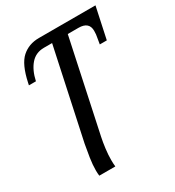

<svg xmlns="http://www.w3.org/2000/svg" viewBox="-185 -647 911 997"><g transform="rotate(-30 270.5 -148.0)"><path d="M116 240Q115 232 114.5 224.5Q114 217 114 208Q114 174 120 134.5Q126 95 133 58L248 -479H199Q150 -479 119.5 -444Q89 -409 76 -349H34L37 -363Q58 -462 99.5 -499Q141 -536 202 -536H541L501 -349H459L465 -385Q467 -393 468 -404Q469 -415 469 -425Q469 -479 406 -479H342L225 70Q219 98 214.5 133.5Q210 169 210 201Q210 211 210.5 221Q211 231 212 240Z"/></g></svg>

Font: NotoSerif-Italic
Style: Regular
Weight: 400
Italic angle: -12°
Designer: Monotype Design Team
Foundry: Monotype Imaging Inc.
Version: Version 2.007; ttfautohint (v1.8) -l 8 -r 50 -G 200 -x 14 -D